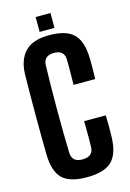

<svg xmlns="http://www.w3.org/2000/svg" viewBox="-138 -993 724 1068"><g transform="rotate(-15 224.0 -458.5)"><path d="M226.4 9.2Q126.7 9.2 84.4 -32.5Q42.1 -74.2 40 -170.8Q39.2 -221.1 38.7 -279.8Q38.2 -338.5 38.2 -400.1Q38.2 -461.6 38.7 -520.5Q39.2 -579.5 40 -630.4Q41.4 -714 85.2 -761.4Q129.1 -808.8 226.2 -808.8Q322.2 -808.8 365.3 -767.4Q408.4 -725.9 411.2 -629.6Q411.7 -612.4 411.7 -590.2Q411.7 -568 411.3 -546Q410.8 -523.9 410.3 -506.6H285.5Q286 -527.3 286.4 -553.3Q286.9 -579.3 286.9 -605.5Q286.9 -631.6 286.4 -652.2Q285.9 -679.6 270.6 -693.1Q255.4 -706.6 226.2 -706.6Q196.5 -706.6 181.2 -693.1Q165.8 -679.6 164.8 -652.2Q162.9 -593.1 162.2 -529.2Q161.4 -465.3 161.4 -399.9Q161.4 -334.6 162.2 -270.8Q162.9 -207 164.8 -148.3Q165.8 -120.7 181.2 -106.8Q196.6 -93 226.4 -93Q257.9 -93 273.9 -106.8Q289.9 -120.7 290.4 -148.3Q290.9 -169.1 291.1 -195.8Q291.2 -222.5 290.9 -249.1Q290.6 -275.8 290.1 -296.5H414.9Q416.1 -267 416.1 -233.7Q416.2 -200.4 415.2 -170.8Q412.4 -74.2 368.6 -32.5Q324.8 9.2 226.4 9.2ZM179.7 -840V-925.7H265.2V-840Z"/></g></svg>

Font: Big Shoulders Thin
Style: Regular
Weight: 100
Designer: Patric King
Foundry: XO Type Co
Version: Version 2.002